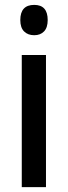

<svg xmlns="http://www.w3.org/2000/svg" viewBox="-20 -816 277 785"><path d="M120 -796Q175 -796 175 -734Q175 -703 160 -687.5Q145 -672 120 -672Q94 -672 78.5 -687.5Q63 -703 63 -734Q63 -796 120 -796ZM168 -591V-51H69V-591Z"/></svg>

Font: Noto Sans Tamil UI Condensed Medium
Style: Regular
Weight: 500
Width: 3
Designer: Jelle Bosma - Monotype Design Team
Foundry: Monotype Imaging Inc.
Version: Version 2.004; ttfautohint (v1.8.4.7-5d5b)